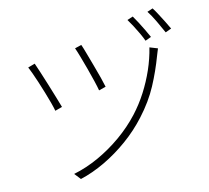

<svg xmlns="http://www.w3.org/2000/svg" viewBox="-92 -946 1185 1091"><g transform="rotate(-10 500.0 -401.0)"><path d="M422 -709Q430 -692 443 -657Q456 -622 471.5 -581.5Q487 -541 499.5 -505Q512 -469 517 -451L477 -437Q472 -457 460 -493Q448 -529 433.5 -569Q419 -609 405.5 -644Q392 -679 384 -696ZM848 -614Q845 -607 842 -595Q839 -583 836 -575Q812 -489 777 -407Q742 -325 680 -244Q629 -177 564.5 -121Q500 -65 429.5 -23.5Q359 18 288 41L255 6Q329 -16 399.5 -56Q470 -96 533 -149.5Q596 -203 645 -266Q686 -319 717 -378.5Q748 -438 769.5 -501Q791 -564 801 -628ZM143 -650Q151 -632 166 -597Q181 -562 197.5 -521Q214 -480 229 -442.5Q244 -405 253 -381L212 -366Q207 -385 196.5 -414Q186 -443 172.5 -477Q159 -511 145.5 -543Q132 -575 120.5 -599.5Q109 -624 103 -635ZM738 -817Q749 -802 764.5 -778Q780 -754 794.5 -729.5Q809 -705 820 -685L786 -669Q777 -689 762.5 -714Q748 -739 732.5 -763Q717 -787 705 -803ZM857 -843Q869 -828 884 -804.5Q899 -781 914.5 -756.5Q930 -732 941 -712L907 -696Q890 -727 867.5 -765.5Q845 -804 825 -829Z"/></g></svg>

Font: Noto Sans JP Thin ExtraLight
Style: Regular
Weight: 250
Version: Version 2.004-H2;hotconv 1.0.118;makeotfexe 2.5.65603